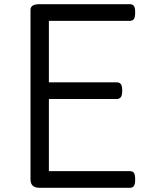

<svg xmlns="http://www.w3.org/2000/svg" viewBox="-20 -899 705 919"><path d="M170 0Q148 0 137 -10Q126 -20 126 -40V-852Q126 -866 137 -872.5Q148 -879 170 -879H600Q615 -879 621 -870.5Q627 -862 627 -839Q627 -817 621 -808Q615 -799 600 -799H214V-505H537Q552 -505 558.5 -496.5Q565 -488 565 -465Q565 -443 558.5 -434Q552 -425 537 -425H214V-80H600Q615 -80 621 -71.5Q627 -63 627 -40Q627 -18 621 -9Q615 0 600 0Z"/></svg>

Font: Playwrite HR Lijeva
Style: Regular
Weight: 400
Designer: Veronika Burian, José Scaglione
Foundry: TypeTogether
Version: Version 1.002